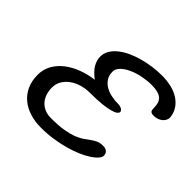

<svg xmlns="http://www.w3.org/2000/svg" viewBox="-167 -910 1133 1133"><g transform="rotate(45 399.5 -343.5)"><path d="M526.4 -402.8Q534.2 -402.8 541.5 -400.9Q548.8 -398.9 554.7 -395.5Q560.5 -392.1 564 -387.5Q567.4 -382.8 567.4 -377.9Q567.4 -370.1 557.6 -362.1Q547.9 -354 523.9 -347.2Q500 -340.3 460.2 -335.9Q420.4 -331.5 359.9 -331.5Q327.1 -331.5 294.9 -322.5Q262.7 -313.5 237.3 -295.9Q211.9 -278.3 196 -252.9Q180.2 -227.5 180.2 -194.8Q180.2 -168.5 187.7 -144.5Q195.3 -120.6 210.7 -102.5Q226.1 -84.5 249.3 -73.7Q272.5 -63 304.2 -63Q368.2 -63 410.6 -70.6Q453.1 -78.1 481.7 -89.6Q510.3 -101.1 528.6 -114.3Q546.9 -127.4 562.7 -138.9Q578.6 -150.4 595.5 -158Q612.3 -165.5 637.7 -165.5Q658.2 -165.5 669.9 -155.5Q681.6 -145.5 681.6 -127Q681.6 -114.3 668.2 -98.6Q654.8 -83 630.1 -66.7Q605.5 -50.3 570.8 -35.2Q536.1 -20 493.7 -8.1Q451.2 3.9 402.3 11.2Q353.5 18.6 300.8 18.6Q252.4 18.6 210 5.6Q167.5 -7.3 135.7 -33.2Q104 -59.1 85.7 -97.9Q67.4 -136.7 67.4 -189Q67.4 -233.9 87.9 -270.8Q108.4 -307.6 143.8 -335.4Q179.2 -363.3 226.3 -381.3Q273.4 -399.4 326.7 -406.2Q285.6 -437 269 -466.6Q252.4 -496.1 252.4 -524.9Q252.4 -553.2 266.6 -577.4Q280.8 -601.6 305.4 -621.6Q330.1 -641.6 362.8 -657Q395.5 -672.4 433.1 -682.9Q470.7 -693.4 511 -699Q551.3 -704.6 590.3 -704.6Q630.4 -704.6 666.3 -696.3Q702.1 -688 730.5 -670.4Q758.8 -652.8 776.9 -626Q794.9 -599.1 798.8 -562.5Q798.8 -552.2 793.9 -541.5Q789.1 -530.8 779.1 -521.7Q769 -512.7 754.6 -507.1Q740.2 -501.5 721.2 -501.5Q710.9 -501.5 704.8 -503.9Q698.7 -506.3 695.6 -510.7Q692.4 -515.1 691.7 -521.2Q690.9 -527.3 690.9 -534.7Q690.9 -557.6 685.5 -574.2Q680.2 -590.8 667.7 -601.3Q655.3 -611.8 635.3 -616.9Q615.2 -622.1 585.4 -622.1Q549.8 -622.1 511.2 -614.5Q472.7 -606.9 440.4 -592.5Q408.2 -578.1 387.5 -558.1Q366.7 -538.1 366.7 -513.2Q366.7 -483.9 380.1 -462.9Q393.6 -441.9 415.8 -428.5Q438 -415 466.8 -408.9Q495.6 -402.8 526.4 -402.8Z"/></g></svg>

Font: Damion
Style: Regular
Weight: 400
Foundry: vernon adams
Version: Version 1.000